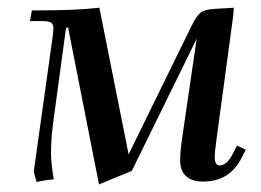

<svg xmlns="http://www.w3.org/2000/svg" viewBox="-20 -466 679 500"><path d="M58.1 -411.1 63 -439H86.9Q175.8 -439 238.8 -445.8L314.9 -64L479 -398.9Q492.2 -425.3 502.7 -433.3Q513.2 -441.4 539.1 -442.9L588.9 -445.8L586.9 -421.9L543.9 -104Q539.1 -68.8 539.1 -58.1Q539.1 -35.2 551.8 -35.2Q570.8 -35.2 585.9 -64.9L597.2 -86.9L620.1 -76.2L608.9 -54.2Q577.6 6.8 508.8 6.8Q480 6.8 464.6 -7.1Q449.2 -21 449.2 -47.9Q449.2 -71.8 454.1 -105L492.2 -365.2L323.2 -21L237.8 14.2L157.2 -395L151.9 -393.1L118.2 -145Q112.8 -102.5 112.8 -68.8Q112.8 -40 120.1 1Q100.1 2.4 75.2 7.8L67.9 -19L116.2 -363.8Q119.1 -383.8 119.1 -392.1Q119.1 -403.3 112.8 -407.2Q106.4 -411.1 88.9 -411.1Z"/></svg>

Font: Dihjauti S
Style: Bold Italic
Weight: 700
Italic angle: -9°
Designer: T. Christopher White
Version: Version 3.0.0